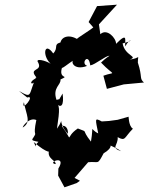

<svg xmlns="http://www.w3.org/2000/svg" viewBox="-20 -680 634 819"><path d="M233 -257 221 -254C203 -307 241 -317 238 -341C283 -362 225 -337 246 -396C235 -377 273 -411 300 -427C276 -423 292 -376 352 -399C322 -408 358 -459 365 -401C386 -404 431 -443 447 -442C413 -420 400 -399 411 -413C470 -351 475 -377 421 -357L436 -301L508 -320L594 -328C573 -347 589 -349 568 -413C568 -452 581 -431 533 -426C573 -439 512 -441 503 -495C560 -507 532 -521 515 -482C509 -500 531 -550 475 -493C476 -517 436 -561 408 -534L402 -576L479 -660L394 -654L358 -586L378 -563C353 -542 259 -491 320 -506C281 -536 244 -526 238 -499C206 -490 231 -477 207 -452C170 -505 158 -444 196 -408C173 -423 128 -433 143 -413C163 -373 97 -393 137 -348C86 -324 131 -304 138 -361C98 -273 121 -258 61 -292L96 -264C134 -278 67 -196 82 -244C92 -188 115 -160 77 -136C76 -142 106 -181 135 -168C118 -89 142 -124 121 -91C111 -80 125 -79 144 -75C120 -55 141 -40 124 -74C185 -22 200 -30 190 -41C177 -2 222 5 217 20C177 14 267 -23 229 39L228 69L255 119L307 101L321 91L298 79L356 12C403 7 394 27 422 -26C465 -51 455 -71 434 -73C443 -58 463 -58 497 -35C450 -50 485 -60 482 -95C516 -76 509 -93 547 -131C527 -142 529 -192 528 -182L482 -169L445 -164L414 -162C382 -179 387 -173 399 -111C361 -129 381 -153 368 -76C322 -134 362 -112 312 -132C252 -92 298 -68 244 -142C257 -148 273 -132 269 -109C218 -170 261 -184 223 -131C236 -218 235 -233 216 -243C241 -213 254 -231 247 -281Z"/></svg>

Font: Asimov Aggro
Style: It
Weight: 500
Designer: Google
Version: Version 2.000980; 2014